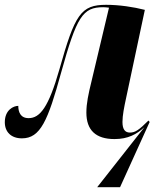

<svg xmlns="http://www.w3.org/2000/svg" viewBox="-23 -568 662 798"><path d="M577 -39 381 210H476L599 -61L594 -67C555 -28 539 -17 517 -17C497 -17 486 -30 486 -61C486 -88 493 -123 501 -160L579 -527C532 -539 473 -548 418 -548C313 -548 288 -508 224 -280C179 -122 143 -77 96 -77C61 -77 53 -104 53 -128C33 -128 -3 -111 -3 -60C-3 -19 24 7 68 7C145 7 176 -66 231 -266C296 -500 321 -538 406 -538C415 -538 421 -537 430 -536L358 -233C344 -176 336 -138 336 -100C336 -27 375 10 453 10C509 10 545 -10 577 -39Z"/></svg>

Font: Noto Serif Display Condensed ExtraBold
Style: Italic
Weight: 800
Width: 3
Italic angle: -12°
Designer: Monotype Design Team
Foundry: Monotype Imaging Inc.
Version: Version 2.009